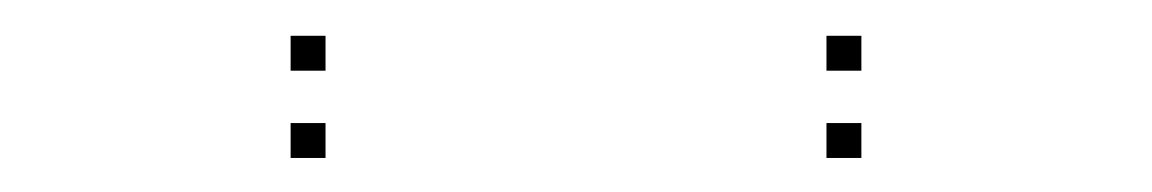

<svg xmlns="http://www.w3.org/2000/svg" viewBox="-20 -750 660 110"><path d="M473.5 -659.5V-679.5H453.5V-659.5ZM473.5 -709.5V-729.5H453.5V-709.5ZM166.5 -709.5V-729.5H146.5V-709.5ZM166.5 -659.5V-679.5H146.5V-659.5Z"/></svg>

Font: Monaspace Xenon Dots Var
Style: Regular
Weight: 400
Designer: Riley Cran and the Lettermatic Team
Version: Version 1.100 (Monaspace Xenon Dots)